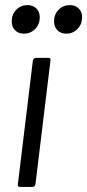

<svg xmlns="http://www.w3.org/2000/svg" viewBox="-20 -733 342 753"><path d="M50 -10 109 -496Q110 -500 113 -503Q116 -506 120 -506H170Q180 -506 178 -496L119 -10Q118 -6 115 -3Q112 0 108 0H58Q48 0 50 -10ZM192 -649Q192 -677 210 -695Q228 -713 254 -713Q275 -713 288.5 -700Q302 -687 302 -665Q302 -638 284 -619.5Q266 -601 240 -601Q218 -601 205 -614.5Q192 -628 192 -649ZM26 -649Q26 -677 44 -695Q62 -713 88 -713Q109 -713 122.5 -700Q136 -687 136 -665Q136 -638 118 -619.5Q100 -601 74 -601Q52 -601 39 -614.5Q26 -628 26 -649Z"/></svg>

Font: Barlow
Style: Italic
Weight: 400
Italic angle: -7°
Designer: Jeremy Tribby
Foundry: Tribby Type
Version: Version 1.408